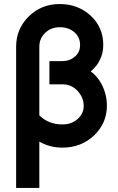

<svg xmlns="http://www.w3.org/2000/svg" viewBox="-20 -732 587 952"><path d="M276 -712Q185 -712 122 -650Q60 -588 60 -501V200H175V-30Q226 0 289 0Q383 0 447 -61Q510 -122 510 -207Q510 -236 503.5 -262.5Q497 -289 484 -314Q463 -354 430 -378Q445 -391 456.5 -405Q468 -419 475 -435Q484 -452 488 -471Q492 -490 492 -509Q492 -596 430 -654Q367 -712 276 -712ZM175 -160V-501Q175 -541 204 -569Q233 -597 276 -597Q320 -597 349 -572Q377 -548 377 -509Q377 -472 351 -451Q325 -429 289 -429H225V-314H289Q334 -314 365 -281Q395 -248 395 -207Q395 -169 365 -142Q335 -115 289 -115Q221 -115 175 -160Z"/></svg>

Font: Unageo
Style: SemiBold
Weight: 600
Designer: Richard Sepsi
Foundry: Richard Sepsi
Version: Version 2.000